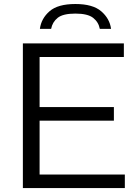

<svg xmlns="http://www.w3.org/2000/svg" viewBox="-20 -962 710 982"><path d="M97 0V-740H613.5V-670.5H182.5V-414.5H562.5V-345H182.5V-69.5H618.5V0ZM184 -814.5Q191 -867.5 233.5 -904.5Q276 -941.5 365.5 -941.5Q454.5 -941.5 497.8 -904.2Q541 -867 548 -814.5H490.5Q484 -849 456.2 -870.8Q428.5 -892.5 365.5 -892.5Q302 -892.5 275 -870.8Q248 -849 241.5 -814.5Z"/></svg>

Font: Encode Sans Exp
Style: Regular
Weight: 400
Width: 7
Designer: Multiple Designers
Foundry: Impallari Type
Version: Version 3.002; ttfautohint (v1.8.3) -l 8 -r 50 -G 200 -x 14 